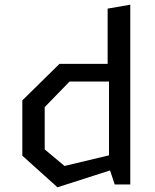

<svg xmlns="http://www.w3.org/2000/svg" viewBox="-20 -785 660 817"><path d="M443.8 -73.3V-461.3L438 -481.7V-748.3L534.3 -765V0H468.2ZM482.3 -438.2H276.2L170.2 -329.2V-149.3L254.5 -78.8L482.3 -133.2V-70.7L224.5 12L75 -122.5V-357.8L233.2 -513.3H482.3Z"/></svg>

Font: Monaspace Krypton Var ExLight
Style: Regular
Weight: 200
Designer: Riley Cran and the Lettermatic Team
Version: Version 1.200 (Monaspace Krypton Var)